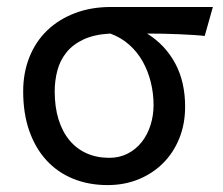

<svg xmlns="http://www.w3.org/2000/svg" viewBox="-20 -518 640 550"><path d="M419.9 -217.3Q419.9 -250 412.1 -282Q404.3 -314 388.9 -341.6Q373.5 -369.1 350.1 -389.9Q326.7 -410.6 295.9 -421.9Q250 -419.4 219.2 -405Q188.5 -390.6 170.2 -367.7Q151.9 -344.7 144.3 -315.9Q136.7 -287.1 136.7 -256.3Q136.7 -211.4 147.7 -176Q158.7 -140.6 179 -116.2Q199.2 -91.8 228 -78.9Q256.8 -65.9 293 -65.9Q322.3 -65.9 345.9 -78.1Q369.6 -90.3 386 -111.1Q402.3 -131.8 411.1 -159.4Q419.9 -187 419.9 -217.3ZM566.4 -415Q554.2 -416.5 535.4 -417.7Q516.6 -418.9 494.4 -419.9Q472.2 -420.9 448.2 -421.4Q424.3 -421.9 401.4 -421.9Q453.6 -389.2 481.9 -336.4Q510.3 -283.7 510.3 -212.4Q510.3 -163.1 493.7 -121.8Q477.1 -80.6 447.3 -50.8Q417.5 -21 377 -4.4Q336.4 12.2 288.1 12.2Q233.9 12.2 189.2 -6.1Q144.5 -24.4 112.8 -59.1Q81.1 -93.8 63.7 -143.6Q46.4 -193.4 46.4 -256.3Q46.4 -309.6 64.2 -354.2Q82 -398.9 115 -430.7Q147.9 -462.4 194.3 -480.2Q240.7 -498 297.9 -498H589.8Z"/></svg>

Font: Andika FrenchTight
Style: Regular
Weight: 400
Designer: Victor Gaultney, Annie Olsen, Julie Remington, Don Collingsworth, Eric Hays, Becca Hirsbrunner
Foundry: SIL International
Version: Version 5.000 ; Dig1 Dig4Opn Dig7 LnSpcTght